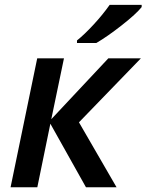

<svg xmlns="http://www.w3.org/2000/svg" viewBox="-20 -786 615 806"><path d="M136.2 -541H248.5L195.3 -285.6L434.6 -541H571.3L311.5 -272.5L469.2 0H340.8L191.4 -266.6L136.7 0H24.4ZM440.4 -765.6H574.7V-756.3Q551.8 -727.5 491.5 -680.2Q431.2 -632.8 384.3 -605.5H303.2V-616.2Q335 -641.6 373 -682.9Q411.1 -724.1 440.4 -765.6Z"/></svg>

Font: Viking Open Sans Light
Style: Bold Italic
Weight: 600
Italic angle: -12°
Foundry: Ascender Corporation
Version: Version 2.000